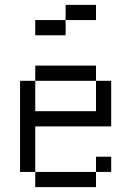

<svg xmlns="http://www.w3.org/2000/svg" viewBox="-20 -770 540 790"><path d="M437.5 -62.5V-125H375V-62.5H125V0H375V-62.5ZM375 -687.5V-750H250V-687.5H125V-625H250V-687.5ZM125 -62.5V-250H437.5V-437.5H375Q375 -437.5 375 -312.5H125Q125 -312.5 125 -437.5H62.5Q62.5 -437.5 62.5 -62.5ZM125 -437.5H375V-500H125Z"/></svg>

Font: CalcUnifontExMono
Style: Regular
Weight: 500
Version: Version 15.0.06